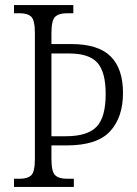

<svg xmlns="http://www.w3.org/2000/svg" viewBox="-20 -734 539 754"><path d="M35 0V-32H57Q88 -32 102.5 -45.5Q117 -59 117 -110V-603Q117 -655 102.5 -668.5Q88 -682 57 -682H35V-714H268V-682H244Q211 -682 196.5 -668Q182 -654 182 -603V-561H260Q365 -561 414 -513Q463 -465 463 -369Q463 -273 412 -218Q361 -163 242 -163H182V-111Q182 -60 196.5 -46Q211 -32 244 -32H270V0ZM239 -199Q323 -199 359 -236Q395 -273 395 -365Q395 -451 362.5 -487.5Q330 -524 252 -524H182V-199Z"/></svg>

Font: Noto Serif Condensed Light
Style: Regular
Weight: 300
Width: 3
Designer: Monotype Design Team
Foundry: Monotype Imaging Inc.
Version: Version 2.013